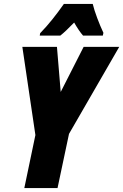

<svg xmlns="http://www.w3.org/2000/svg" viewBox="-20 -951 623 971"><path d="M181 -771H285C303 -785 326 -807 355 -837C371 -809 386 -787 400 -771H500L503 -785C483 -827 458 -892 449 -931H303C265 -877 226 -827 183 -783ZM103 0H271L329 -274L583 -714H403L287 -486L268 -714H93L159 -268Z"/></svg>

Font: Noto Sans UI Condensed Black
Style: Italic
Weight: 900
Width: 3
Italic angle: -192°
Designer: Monotype Design Team
Foundry: Monotype Imaging Inc.
Version: Version 1.901